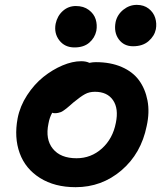

<svg xmlns="http://www.w3.org/2000/svg" viewBox="-20 -777 675 797"><path d="M532.2 -585Q494.1 -585 472.9 -614Q451.7 -643.1 460 -686Q466.8 -716.3 491.9 -736.6Q517.1 -756.8 547.9 -756.8Q577.1 -756.8 597.2 -741.2Q617.2 -725.6 624.3 -702.6Q631.3 -679.7 627 -655.8Q621.1 -627.4 596.7 -606.2Q572.3 -585 532.2 -585ZM289.1 -580.1Q249 -580.1 226.3 -609.4Q203.6 -638.7 210.9 -678.2Q217.8 -710.9 240.7 -731.4Q263.7 -752 294.9 -752Q327.1 -752 348.6 -735.8Q370.1 -719.7 377.2 -696.8Q384.3 -673.8 379.9 -648.9Q373.5 -619.6 350.6 -599.9Q327.6 -580.1 289.1 -580.1ZM293.9 0Q207 0 146.2 -38.1Q85.4 -76.2 61.8 -141.1Q38.1 -206.1 53.2 -286.1Q63 -336.4 92.5 -381.8Q122.1 -427.2 159.9 -457.5Q197.8 -487.8 239.3 -505.4Q280.8 -522.9 316.9 -522.9Q337.4 -522.9 351.1 -516.1Q364.3 -519 377.9 -519Q439 -519 485.1 -499Q531.2 -479 557.1 -443.6Q583 -408.2 592.3 -359.6Q601.6 -311 588.9 -253.9Q565.9 -139.6 484.1 -69.8Q402.3 0 293.9 0ZM181.2 -264.2Q167.5 -198.7 199.5 -159.4Q231.4 -120.1 297.9 -120.1Q357.9 -120.1 403.1 -160.6Q448.2 -201.2 460.9 -267.1Q473.1 -326.2 449.2 -361.1Q425.3 -396 374 -396Q350.6 -396 332.8 -386.2Q314.9 -376.5 285.2 -352.1Q280.3 -347.7 269.8 -338.6Q259.3 -329.6 255.9 -326.9Q252.4 -324.2 244.9 -318.8Q237.3 -313.5 232.9 -311.8Q228.5 -310.1 221.9 -308.6Q215.3 -307.1 208 -307.1Q199.7 -307.1 196.8 -309.1Q185.5 -289.1 181.2 -264.2Z"/></svg>

Font: Shantell Sans Bouncy
Style: Italic
Weight: 600
Italic angle: -11.31°
Designer: Stephen Nixon, Anya Danilova, Shantell Martin
Foundry: Arrow Type
Version: Version 1.006;[9816181b4]